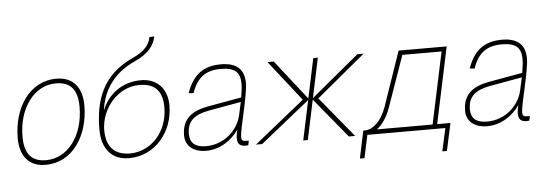

<svg xmlns="http://www.w3.org/2000/svg" viewBox="-55 -932 3581 1253"><g transform="rotate(-5 1735.5 -305.5)"><path d="M210 12C388 12 495 -156 495 -352C495 -472 436 -542 328 -542C150 -542 43 -374 43 -178C43 -58 102 12 210 12ZM216 -18C122 -18 75 -70 75 -184C75 -370 178 -512 322 -512C416 -512 463 -460 463 -346C463 -160 360 -18 216 -18Z M755 16C928 16 1048 -131 1048 -304C1048 -413 983 -484 877 -484C751 -484 660 -411 619 -308C637 -452 721 -553 845 -609C945 -654 977 -707 989 -761L957 -760C948 -717 926 -674 834 -632C634 -541 579 -377 579 -186C579 -54 649 16 755 16ZM766 -14C656 -14 610 -79 610 -180C610 -314 716 -454 864 -454C974 -454 1014 -391 1014 -295C1014 -125 894 -14 766 -14Z M1467 -52C1467 -13 1486 1 1520 1C1525 1 1531 1 1538 0L1544 -30H1524C1506 -30 1496 -35 1496 -59C1496 -106 1558 -326 1558 -406C1558 -492 1512 -542 1406 -542C1291 -542 1222 -491 1180 -373L1212 -370C1246 -472 1306 -512 1402 -512C1498 -512 1529 -476 1529 -404C1529 -380 1525 -348 1519 -315L1301 -276C1193 -257 1126 -210 1126 -100C1126 -32 1178 12 1262 12C1354 12 1431 -43 1475 -107C1471 -90 1467 -68 1467 -52ZM1158 -108C1158 -190 1204 -230 1302 -248L1514 -286C1507 -254 1500 -223 1495 -200C1472 -100 1379 -18 1264 -18C1192 -18 1158 -48 1158 -108Z M1588 0H1629L1953 -260L1898 0H1928L1983 -260L2197 0H2238L2020 -265L2340 -530H2299L1985 -270L2040 -530H2010L1955 -270L1751 -530H1710L1918 -265Z M2256 150H2286L2318 0H2829L2796 150H2826L2865 -30H2778L2884 -530H2569L2445 -170C2414 -84 2360 -30 2304 -30H2294ZM2472 -162 2591 -500H2848L2748 -30H2383C2420 -58 2451 -103 2472 -162Z M3308 -52C3308 -13 3327 1 3361 1C3366 1 3372 1 3379 0L3385 -30H3365C3347 -30 3337 -35 3337 -59C3337 -106 3399 -326 3399 -406C3399 -492 3353 -542 3247 -542C3132 -542 3063 -491 3021 -373L3053 -370C3087 -472 3147 -512 3243 -512C3339 -512 3370 -476 3370 -404C3370 -380 3366 -348 3360 -315L3142 -276C3034 -257 2967 -210 2967 -100C2967 -32 3019 12 3103 12C3195 12 3272 -43 3316 -107C3312 -90 3308 -68 3308 -52ZM2999 -108C2999 -190 3045 -230 3143 -248L3355 -286C3348 -254 3341 -223 3336 -200C3313 -100 3220 -18 3105 -18C3033 -18 2999 -48 2999 -108Z"/></g></svg>

Font: Geist Thin
Style: Italic
Weight: 100
Italic angle: -12°
Designer: Basement.studio, Andrés Briganti, Mateo Zaragoza
Foundry: Basement.studio, Vercel, Andrés Briganti, Guido Ferreyra, Mateo Zaragoza
Version: Version 1.500